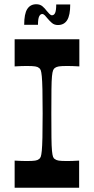

<svg xmlns="http://www.w3.org/2000/svg" viewBox="-20 -885 443 905"><path d="M49 0V-128Q67 -127 80.5 -126.5Q94 -126 105 -126Q134 -126 146 -128Q158 -130 163 -135Q169 -138 172 -146Q175 -154 177 -174.5Q179 -195 180 -236.5Q181 -278 181 -350Q181 -422 180 -463.5Q179 -505 177 -525.5Q175 -546 172 -554Q169 -562 163 -565Q158 -570 146 -572Q134 -574 105 -574Q94 -574 80.5 -573.5Q67 -573 49 -572V-700H354V-572Q337 -573 323 -573.5Q309 -574 297 -574Q269 -574 257.5 -572Q246 -570 239 -565Q234 -562 230.5 -554Q227 -546 225 -525.5Q223 -505 222.5 -463.5Q222 -422 222 -350Q222 -278 222.5 -236.5Q223 -195 225 -174.5Q227 -154 230 -146Q233 -138 239 -135Q245 -130 256.5 -128Q268 -126 297 -126Q308 -126 322 -126.5Q336 -127 353 -128V0ZM253 -767Q236 -767 224.5 -777Q213 -787 204 -798Q198 -806 191.5 -812.5Q185 -819 179 -819Q170 -819 164.5 -807.5Q159 -796 159 -768H94Q94 -820 108.5 -842.5Q123 -865 151 -865Q169 -865 180.5 -855Q192 -845 200 -834Q206 -827 212.5 -820Q219 -813 225 -813Q235 -813 240 -824.5Q245 -836 245 -864H311Q311 -813 296.5 -790Q282 -767 253 -767Z"/></svg>

Font: Ojuju SemiBold
Style: Regular
Weight: 600
Designer: Chisaokwu Joboson, Mirko Velimirovic
Foundry: Udi Foundry
Version: Version 1.000